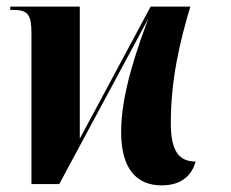

<svg xmlns="http://www.w3.org/2000/svg" viewBox="-20 -556 697 580"><path d="M468 4C534 4 561 -32 571 -68C519 -68 496 -102 496 -184C496 -317 524 -433 555 -536H435L221 -137V-536H11V-526H21C64 -526 75 -511 75 -457V0H159L428 -500C366 -335 346 -236 346 -156C346 -46 393 4 468 4Z"/></svg>

Font: Noto Serif Display ExtraCondensed ExtraBold
Style: Regular
Weight: 800
Width: 2
Designer: Monotype Design Team
Foundry: Monotype Imaging Inc.
Version: Version 2.009